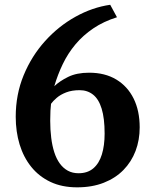

<svg xmlns="http://www.w3.org/2000/svg" viewBox="-20 -788 655 824"><path d="M311 16Q246 16 196.8 -7.2Q147.5 -30.5 114.2 -71.8Q81 -113 64.2 -168Q47.5 -223 47.5 -287Q47.5 -382.5 81.5 -465Q115.5 -547.5 173.5 -611.8Q231.5 -676 304 -716.2Q376.5 -756.5 453 -767.5L482 -714Q424.5 -696 380.5 -666.2Q336.5 -636.5 304 -597.8Q271.5 -559 249.5 -513.2Q227.5 -467.5 213 -418Q236 -440 272.5 -458Q309 -476 362.5 -476Q430.5 -476 479 -446.8Q527.5 -417.5 553.5 -365Q579.5 -312.5 579.5 -241.5Q579.5 -187 561.8 -140.2Q544 -93.5 509.8 -58.5Q475.5 -23.5 425.5 -3.8Q375.5 16 311 16ZM322 -401Q288.5 -401 264 -391.5Q239.5 -382 223.5 -368.2Q207.5 -354.5 199 -342.5Q197.5 -329.5 196.5 -313Q195.5 -296.5 195.5 -270Q195.5 -231 199.8 -196.8Q204 -162.5 213 -134.5Q222 -106.5 236.5 -86.5Q251 -66.5 271 -55.5Q291 -44.5 317 -44.5Q356 -44.5 380.8 -65.8Q405.5 -87 417.2 -125.2Q429 -163.5 429 -214.5Q429 -280.5 416.2 -321.8Q403.5 -363 379.2 -382Q355 -401 322 -401Z"/></svg>

Font: Merriweather 20pt
Style: Bold
Weight: 700
Version: Version 2.100